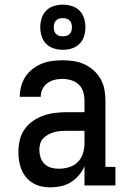

<svg xmlns="http://www.w3.org/2000/svg" viewBox="-20 -797 540 825"><path d="M197 8Q177 8 158 4Q139 0 122 -10Q105 -20 92.5 -35Q80 -50 72.5 -68Q65 -86 62 -105.5Q59 -125 59 -145Q59 -170 65 -195.5Q71 -221 86 -242Q101 -263 122 -277.5Q143 -292 167.5 -300.5Q192 -309 217.5 -312Q243 -315 268 -315H343V-365Q343 -384 337.5 -402.5Q332 -421 318 -434Q304 -447 285.5 -452.5Q267 -458 249 -458Q231 -458 214.5 -454Q198 -450 184 -440Q170 -430 162.5 -414.5Q155 -399 155 -381Q155 -381 155 -381Q155 -381 155 -381H65Q65 -381 65 -381.5Q65 -382 65 -382Q65 -404 71 -426.5Q77 -449 89.5 -468Q102 -487 120.5 -501Q139 -515 160 -523.5Q181 -532 203.5 -535Q226 -538 249 -538Q273 -538 296.5 -534.5Q320 -531 342 -521Q364 -511 382 -495Q400 -479 412 -458Q424 -437 428.5 -413Q433 -389 433 -365V-80H476V0H343V-83Q334 -62 319 -44Q304 -26 284.5 -14Q265 -2 242.5 3Q220 8 197 8ZM233 -72Q255 -72 276.5 -78.5Q298 -85 313.5 -100Q329 -115 336 -136.5Q343 -158 343 -180V-235H268Q255 -235 241 -234Q227 -233 214 -229.5Q201 -226 188.5 -219.5Q176 -213 166.5 -203.5Q157 -194 153 -180.5Q149 -167 149 -154Q149 -137 154 -121Q159 -105 171 -93Q183 -81 199.5 -76.5Q216 -72 233 -72ZM250 -583Q230 -583 211 -589Q192 -595 178.5 -608.5Q165 -622 159 -641Q153 -660 153 -680Q153 -700 159 -719Q165 -738 178.5 -751.5Q192 -765 211 -771Q230 -777 250 -777Q270 -777 289 -771Q308 -765 321.5 -751.5Q335 -738 341 -719Q347 -700 347 -680Q347 -660 341 -641Q335 -622 321.5 -608.5Q308 -595 289 -589Q270 -583 250 -583ZM250 -641Q258 -641 265.5 -643Q273 -645 279 -651Q285 -657 287 -664.5Q289 -672 289 -680Q289 -688 287 -695.5Q285 -703 279 -709Q273 -715 265.5 -717Q258 -719 250 -719Q242 -719 234.5 -717Q227 -715 221 -709Q215 -703 213 -695.5Q211 -688 211 -680Q211 -672 213 -664.5Q215 -657 221 -651Q227 -645 234.5 -643Q242 -641 250 -641Z"/></svg>

Font: Iosevka Slab Medium
Style: Regular
Weight: 500
Monospace: yes
Designer: Belleve Invis
Foundry: Belleve Invis
Version: Version 11.1.1; ttfautohint (v1.8.3)